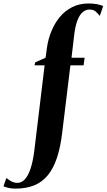

<svg xmlns="http://www.w3.org/2000/svg" viewBox="-164 -835 614 1106"><path d="M107 -563.5Q114 -612 132.8 -657Q151.5 -702 181.2 -737.8Q211 -773.5 252.5 -794.2Q294 -815 346.5 -815Q373 -815 393.5 -811Q414 -807 430.5 -800.5L411 -743.5Q398.5 -758.5 386.2 -769.2Q374 -780 350.5 -780Q331.5 -780 313.8 -766.2Q296 -752.5 282.5 -718.8Q269 -685 262.5 -626.5L248 -502.5H323.5L317.5 -458.5H241.5L194.5 -72.5Q184.5 13 164 74.2Q143.5 135.5 111.2 174.8Q79 214 32.8 232.8Q-13.5 251.5 -74.5 251.5Q-97 251.5 -113 247.8Q-129 244 -144 238.5L-127.5 190.5Q-117 198.5 -106.8 205Q-96.5 211.5 -85.8 215Q-75 218.5 -64 218.5Q-39.5 218.5 -20.2 197.2Q-1 176 12.5 134.8Q26 93.5 33.5 34L93 -458.5H35L39 -476L98.5 -502.5Z"/></svg>

Font: Merriweather 144pt ExtraBold
Style: Italic
Weight: 800
Italic angle: -7.8°
Version: Version 2.101